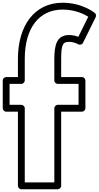

<svg xmlns="http://www.w3.org/2000/svg" viewBox="-21 -1358 722 1403"><path d="M160 -770V-933.9C161.9 -1151.6 263 -1288 437 -1288C528.4 -1288 595.1 -1253.9 624 -1235.8L551.4 -1088.9C532.8 -1096 511.5 -1102 484 -1102C393.9 -1102 376 -1030.1 376 -926V-770C376 -754.9 390.3 -745 401 -745H553V-592H401C385.9 -592 376 -577.7 376 -567V-25H160V-567C160 -582.1 145.7 -592 135 -592H49V-745H135C150.1 -745 160 -759.3 160 -770ZM110 -795H24C13.3 -795 -1 -785.1 -1 -770V-567C-1 -556.3 8.9 -542 24 -542H110V0C110 10.7 119.9 25 135 25H401C411.7 25 426 15.1 426 0V-542H578C588.7 -542 603 -551.9 603 -567V-770C603 -780.7 593.1 -795 578 -795H426V-926C426 -1033.9 438.1 -1052 484 -1052C519.8 -1052 546.6 -1036.6 552 -1033.5C564.4 -1028.5 579.1 -1032.1 585.4 -1044.9L678.4 -1232.9C683.2 -1242.6 681 -1255.8 671.8 -1263.3C669.7 -1265.1 580.7 -1338 437 -1338C227 -1338 112.1 -1166.4 110 -934.1Z"/></svg>

Font: Poland Can Into
Style: BigWritingsOLn
Weight: 700
Foundry: Cannot Into Space Fonts
Version: Version 0.92